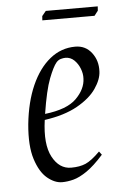

<svg xmlns="http://www.w3.org/2000/svg" viewBox="-47 -629 424 674"><g transform="rotate(-5 164.5 -292.0)"><path d="M145 10Q119 10 93 -11.5Q67 -33 52 -80Q37 -127 44 -203Q52 -281 77.5 -338.5Q103 -396 142.5 -428Q182 -460 232 -460Q268 -460 289.5 -432Q311 -404 309 -366Q308 -338 286 -306Q264 -274 218.5 -248.5Q173 -223 103 -213Q91 -128 115 -83Q139 -38 181 -38Q211 -38 232 -47Q253 -56 283 -86L292 -74Q259 -37 232.5 -19Q206 -1 185 4.5Q164 10 145 10ZM106 -234Q184 -243 217 -276Q250 -309 251 -346Q252 -363 245 -381Q238 -399 225 -411.5Q212 -424 194 -424Q187 -424 178 -421.5Q169 -419 162 -411Q150 -397 134.5 -357Q119 -317 106 -234ZM125 -562 126 -577 140 -594H323L322 -579L309 -562Z"/></g></svg>

Font: Ancizar Serif Light
Style: Italic
Weight: 300
Italic angle: -4°
Designer: Cesar Puertas, Viviana Monsalve, Julian Moncada, Julian Prieto, Jose Castro, Felipe Aragon, Mariel Hernandez, Sara Alarc
Version: Version 8.100